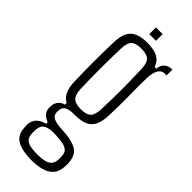

<svg xmlns="http://www.w3.org/2000/svg" viewBox="-275 -707 882 882"><g transform="rotate(45 166.0 -266.0)"><path d="M162.5 152.5Q106.5 152.5 72.2 134.2Q38 116 36 70Q36 66 35.5 61.5Q35 57 35 51.5Q36.5 21.5 54.5 6Q72.5 -9.5 94 -13V-24Q74 -32 63.5 -43.8Q53 -55.5 52 -73.5Q52 -77.5 52 -80.2Q52 -83 52 -86.5Q53 -106.5 65.2 -120.5Q77.5 -134.5 93 -136.5V-148Q71.5 -159.5 60.8 -183Q50 -206.5 49 -243Q48 -280 47.5 -309Q47 -338 47 -365Q47 -392 47.5 -423.8Q48 -455.5 49 -497.5Q50 -536.5 61.5 -560.2Q73 -584 97 -595Q121 -606 159.5 -606Q203 -606 227.8 -593Q252.5 -580 262.5 -550.5H273.5Q274.5 -574.5 289.5 -587.2Q304.5 -600 328.5 -600V-562H314.5Q296 -562 284.8 -542.8Q273.5 -523.5 273 -486.5L272 -433.5Q272.5 -407 272.8 -384.2Q273 -361.5 273 -340Q273 -318.5 272.5 -295Q272 -271.5 271 -243Q269.5 -204.5 258 -180.8Q246.5 -157 222.5 -146.2Q198.5 -135.5 159.5 -135.5Q125 -136.5 108 -126.8Q91 -117 91 -92.5V-86Q91.5 -72.5 99.2 -64.2Q107 -56 123.2 -52Q139.5 -48 165 -46.5Q225 -44.5 258.5 -27Q292 -9.5 294.5 42Q294.5 47.5 294.5 52.5Q294.5 57.5 294.5 63Q292.5 98.5 275.2 117.8Q258 137 228.8 144.8Q199.5 152.5 162.5 152.5ZM163.5 114.5Q188.5 114.5 207.8 110.8Q227 107 238.5 95.5Q250 84 250.5 62Q250.5 56.5 250.5 52Q250.5 47.5 250.5 43Q250 20 238.8 9.8Q227.5 -0.5 208.2 -3.8Q189 -7 163.5 -8.5Q126 -11.5 103.2 -1.2Q80.5 9 79.5 43.5Q79.5 48 79.5 52.8Q79.5 57.5 79.5 62Q80 85.5 91 96.5Q102 107.5 120.5 111Q139 114.5 163.5 114.5ZM159.5 -173.5Q194.5 -173.5 209.5 -187.5Q224.5 -201.5 226 -239.5Q227 -269.5 227.8 -301.8Q228.5 -334 228.5 -367.2Q228.5 -400.5 227.8 -434.5Q227 -468.5 226 -501.5Q224.5 -540 209.5 -553.8Q194.5 -567.5 159.5 -567.5Q124.5 -567.5 109.5 -553.8Q94.5 -540 93 -501.5Q92 -468.5 91.5 -434.5Q91 -400.5 91 -367.2Q91 -334 91.5 -301.8Q92 -269.5 93 -239.5Q94.5 -201.5 110 -187.5Q125.5 -173.5 159.5 -173.5ZM138 -640V-683.5H181.5V-640Z"/></g></svg>

Font: Big Shoulders Display Thin Light
Style: Regular
Weight: 300
Version: Version 2.002